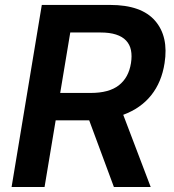

<svg xmlns="http://www.w3.org/2000/svg" viewBox="-20 -747 694 767"><path d="M26.3 0 147 -727.3H419.7Q545.5 -727.3 600.1 -663.4Q654.1 -600.5 637.4 -494.7Q625.7 -418.7 584 -366.5Q542.3 -314.3 472.3 -288.4L582 0H435L336.3 -266.3H202.4L158 0ZM220.5 -375.7H342.3Q415.5 -375.7 454.7 -406.2Q494 -436.8 503.2 -494.7Q507.8 -523.8 503.2 -546.5Q498.6 -569.2 483.7 -585Q468.8 -600.9 443.5 -609Q418.3 -617.2 381.4 -617.2H260.7Z"/></svg>

Font: Inter P Semi Bold
Style: Italic
Weight: 600
Italic angle: 9.39999°
Designer: Rasmus Andersson
Foundry: rsms
Version: Version 3.018;git-588b23468